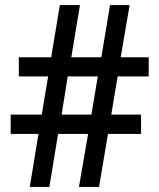

<svg xmlns="http://www.w3.org/2000/svg" viewBox="-20 -734 625 754"><path d="M442 -434H564V-509H454L489 -714H412L378 -509H260L294 -714H215L181 -509H54V-434H169L144 -284H22V-208H131L97 0H174L208 -208H326L290 0H369L404 -208H534V-284H417ZM222 -284 246 -434H364L339 -284Z"/></svg>

Font: Noto Sans Khmer SemiCondensed Medium
Style: Regular
Weight: 500
Width: 4
Designer: Danh Hong and the Monotype Design Team
Foundry: Monotype Imaging Inc.
Version: Version 2.004